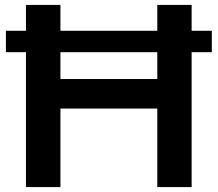

<svg xmlns="http://www.w3.org/2000/svg" viewBox="-20 -760 884 780"><path d="M85.5 0V-740H225.5V-439H619V-740H758.5V0H619V-319H225.5V0ZM4 -548V-635H840.5V-548Z"/></svg>

Font: Encode Sans Expanded SemiBold
Style: Regular
Weight: 600
Width: 7
Designer: Multiple Designers
Foundry: Impallari Type
Version: Version 3.000; ttfautohint (v1.8.3) -l 8 -r 50 -G 200 -x 14 